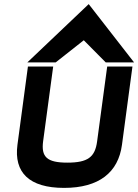

<svg xmlns="http://www.w3.org/2000/svg" viewBox="-20 -904 673 935"><path d="M251 -600 388 -708 495 -600H633L412 -884L113 -600ZM453 -216C443 -139 408 -112 308 -112C208 -112 180 -140 190 -216L239 -580H116L65 -199C47 -64 122 11 292 11C462 11 556 -64 574 -199L625 -580H502Z"/></svg>

Font: Charger
Style: HemiRT
Weight: 900
Designer: Jasper
Foundry: Cannot Into Space Fonts
Version: Version 0.99